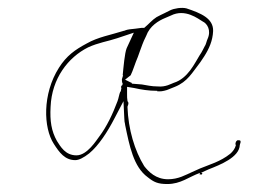

<svg xmlns="http://www.w3.org/2000/svg" viewBox="-20 -486 638 482"><path d="M128 -316C86 -250 89 -165 115 -125C129 -103 143 -84 169 -84C178 -84 190 -90 204 -101C228 -121 250 -155 268 -190L290 -232L292 -190C292 -183 293 -178 294 -174V-173C305 -120 315 -67 351 -41C366 -29 376 -24 400 -24C434 -24 454 -42 482 -52L481 -48H487L488 -52H484L504 -61C532 -72 581 -91 582 -122L584 -129C584 -133 584 -134 577 -134C576 -134 571 -132 571 -123H572V-121C570 -113 564 -105 558 -100C533 -80 506 -73 482 -63L462 -54C446 -47 428 -36 402 -36C371 -36 353 -55 342 -69C318 -108 302 -161 300 -218L302 -224C303 -228 302 -230 300 -232V-233C299 -238 299 -244 299 -249V-268L317 -265C335 -261 353 -258 374 -258H375L374 -257C383 -256 389 -257 399 -260L419 -268C451 -281 462 -303 483 -330L493 -345C505 -364 514 -384 515 -408C516 -440 484 -453 448 -465C436 -468 417 -465 407 -460L393 -453C387 -450 380 -447 373 -443C362 -436 354 -426 342 -416H335L320 -414C309 -413 300 -412 295 -410L293 -409H292C257 -398 226 -393 198 -377C168 -361 147 -346 128 -316ZM107 -218C110 -289 151 -342 201 -367C227 -379 250 -382 274 -390L316 -404L298 -365C293 -353 290 -317 288 -297H289L286 -287C286 -287 286 -278 288 -276L287 -272H286C285 -271 283 -267 284 -266H285L283 -256H282C279 -249 278 -240 275 -232C263 -200 248 -168 229 -143C222 -134 199 -96 172 -96C144 -96 132 -118 123 -132C109 -157 105 -182 107 -218ZM298 -364V-365ZM294 -286 308 -297C314 -309 319 -327 326 -343L331 -357C337 -372 337 -376 347 -396C356 -421 378 -434 395 -441L409 -447C445 -465 477 -439 489 -432C500 -427 511 -410 501 -388C499 -384 498 -378 496 -374V-373L495 -372C490 -363 488 -357 481 -347C469 -328 452 -289 416 -278C410 -276 396 -267 376 -269C360 -269 349 -272 336 -274L311 -276V-277C310 -278 310 -279 308 -279ZM335 -414V-415ZM299 -249 300 -250ZM347 -396 348 -397ZM376 -268V-269ZM500 -387 501 -388ZM484 -52Z"/></svg>

Font: Stray Cat
Style: HlObl
Weight: 100
Version: Version 1.0